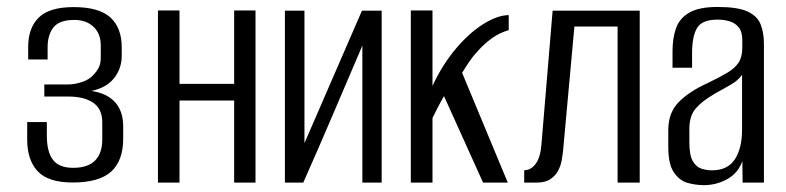

<svg xmlns="http://www.w3.org/2000/svg" viewBox="-20 -525 2260 552"><path d="M188.8 -0.3Q118.7 -0.3 88.4 -32.6Q58.2 -64.8 58.2 -123.4V-174H114.7V-134.5Q114.7 -88.4 132.3 -65.4Q149.9 -42.5 190.3 -42.5Q232.6 -42.5 253.3 -63.4Q274 -84.3 274 -123.9V-173.6Q274 -211.4 248.1 -229.5Q222.3 -247.5 175.4 -247.5H107.4V-282.2H175.6Q194.9 -282.2 215.8 -289.2Q236.7 -296.1 248 -309.1Q259 -320.5 264.3 -331.5Q269.7 -342.5 269.7 -360.1V-394.5Q269.7 -428.2 248.8 -448Q227.9 -467.7 194.1 -467.7Q150.2 -467.7 133.5 -446Q116.9 -424.3 116.9 -389.3V-354.1H61V-390.3Q61 -444.8 91.6 -474.7Q122.2 -504.6 191.7 -504.6Q264.8 -504.6 297.4 -474.8Q330 -445 330 -388.7V-364.9Q330 -328.2 308 -300.4Q286 -272.7 242.9 -263.5Q287.1 -257.1 310.7 -231.3Q334.2 -205.4 334.2 -161.4V-126.3Q334.2 -63.3 299.8 -31.8Q265.3 -0.3 188.8 -0.3Z M434.1 0V-495H496.1V-283.8H653.2V-495H714.6V0H653.2V-235.9H496.1V0Z M799.1 0V-494.3H855.3V-113.5L1020.6 -494.3H1077.3V0H1021.8V-393.9Q979.5 -295 937.6 -196.9Q895.8 -98.9 851.9 0Z M1161.1 0V-495H1223.4V-278.1Q1251.5 -338.4 1289.8 -384Q1328.1 -429.7 1368.8 -455.4Q1409.5 -481.1 1442.6 -481.6V-438.3Q1416.7 -431 1394.9 -415.5Q1373 -399.9 1354.2 -378.9Q1341.1 -365.1 1330 -349Q1319 -332.9 1308.6 -315.6L1439.9 0H1368.8L1256.5 -248.7Q1247 -232.6 1237.4 -213.7Q1227.8 -194.8 1223.4 -185.6V0Z M1487.1 0V-35.6Q1506.5 -35.6 1520.3 -54.4Q1534 -73.2 1536.7 -110.4L1568.8 -494.3H1819.2V0H1755.6V-448.7H1631.4L1598.9 -92.5Q1597.6 -80.2 1594.9 -64.3Q1592.2 -48.5 1584.4 -33.8Q1576.7 -19.2 1561.8 -9.6Q1547 0 1522 0Z M2003.6 7.3Q1980.6 7.3 1957.2 0.9Q1933.8 -5.6 1917.6 -29.1Q1901.3 -52.6 1901.3 -102.5V-150.8Q1901.3 -201.2 1931.5 -231.7Q1961.6 -262.2 2014.9 -286.4Q2048.9 -302.8 2070.7 -315.7Q2092.4 -328.5 2103.3 -344.9Q2114.1 -361.4 2114.1 -387.8V-409.1Q2114.1 -433.5 2104.1 -446.1Q2094 -458.7 2077.7 -463.7Q2061.4 -468.6 2043 -468.6Q1998.1 -468.6 1983.9 -444.3Q1969.7 -420.1 1969.7 -372.3V-330.3H1913.5V-378Q1913.5 -415 1923.4 -443.5Q1933.3 -472 1961.3 -488.5Q1989.2 -505 2043 -505Q2100.3 -505 2128.7 -492.2Q2157.1 -479.3 2166.7 -455.2Q2176.3 -431.2 2176.3 -398.1V0H2115L2114.3 -61.8Q2102.2 -27.6 2071 -10.1Q2039.9 7.3 2003.6 7.3ZM2026.6 -35.3Q2072.1 -35.3 2092.7 -67Q2113.4 -98.6 2113.4 -152.1V-310.1Q2102.9 -294 2079.8 -280.9Q2056.8 -267.7 2033.3 -254.6Q1999.2 -234.8 1980.6 -213.6Q1961.9 -192.3 1961.9 -154.4V-115.5Q1961.9 -78.7 1971.8 -61.7Q1981.7 -44.6 1997 -40Q2012.2 -35.3 2026.6 -35.3Z"/></svg>

Font: Alumni Sans SC Thin
Style: Regular
Weight: 100
Designer: Robert E. Leuschke
Foundry: Robert E. Leuschke
Version: Version 1.018